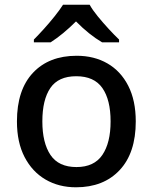

<svg xmlns="http://www.w3.org/2000/svg" viewBox="-20 -786 649 816"><path d="M557 -270Q557 -136 488.5 -63Q420 10 303 10Q230 10 173.5 -23Q117 -56 84.5 -118.5Q52 -181 52 -270Q52 -404 120 -476.5Q188 -549 306 -549Q380 -549 436.5 -516.5Q493 -484 525 -421.5Q557 -359 557 -270ZM160 -270Q160 -179 194.5 -127.5Q229 -76 305 -76Q380 -76 415 -127.5Q450 -179 450 -270Q450 -362 415 -412Q380 -462 304 -462Q228 -462 194 -412Q160 -362 160 -270ZM361 -766Q373 -744 395.5 -716.5Q418 -689 442.5 -662.5Q467 -636 486 -618V-606H414Q358 -639 303 -695Q248 -640 195 -606H124V-618Q143 -637 166.5 -663Q190 -689 212 -716.5Q234 -744 248 -766Z"/></svg>

Font: Noto Sans Tai Tham Medium
Style: Regular
Weight: 500
Designer: Monotype Design Team 2013. Revised by David WIlliams 2020
Foundry: Monotype Imaging Inc.
Version: Version 2.002; ttfautohint (v1.8.4.7-5d5b)